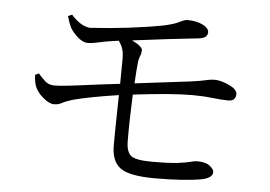

<svg xmlns="http://www.w3.org/2000/svg" viewBox="-48 -740 1096 780"><g transform="rotate(5 500.0 -350.0)"><path d="M201 -650 217 -657Q256 -613 294 -610Q456 -620 593 -646Q634 -655 654.5 -665.5Q675 -676 685 -676Q723 -676 748 -663.5Q773 -651 774 -634Q774 -624 767 -616.5Q760 -609 739 -606Q624 -594 469 -574Q512 -553 512 -538Q512 -525 508 -516.5Q504 -508 501 -493Q497 -458 494 -401Q637 -419 723 -429Q765 -435 783.5 -439.5Q802 -444 817 -444Q842 -444 876 -428.5Q910 -413 910 -393Q910 -381 903 -373Q896 -365 879 -365Q854 -365 815 -369.5Q776 -374 732 -374Q648 -374 491 -355Q486 -239 487 -165Q487 -122 506 -106Q525 -90 593 -90Q663 -90 698 -94.5Q733 -99 749 -103.5Q765 -108 775 -108Q810 -108 827 -94.5Q844 -81 844 -70Q844 -46 801 -37Q732 -24 610 -24Q505 -24 468 -51.5Q431 -79 432 -146Q432 -205 435 -348Q321 -331 251 -313Q222 -304 207.5 -296Q193 -288 175 -288Q156 -288 131 -309Q106 -330 96 -355Q89 -377 89 -401L104 -407Q119 -389 133.5 -376.5Q148 -364 170 -364Q201 -364 283 -375Q365 -386 436 -394Q437 -466 437 -494Q437 -521 431.5 -537.5Q426 -554 415 -568L387 -564Q359 -560 333.5 -554Q308 -548 290 -548Q271 -548 250 -566Q229 -584 217 -605Q208 -624 201 -650Z"/></g></svg>

Font: Han-Nom Khai
Style: Regular
Weight: 400
Version: Version 1.200;June 22, 2023;FontCreator 14.0.0.2814 64-bit